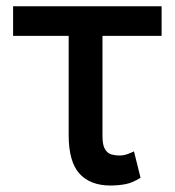

<svg xmlns="http://www.w3.org/2000/svg" viewBox="-20 -565 541 595"><path d="M322.4 9.9Q259.6 9.9 226.2 -27Q192.8 -63.9 192.8 -146.3V-453.8H20.6V-545.5H480.8V-453.8H297.6V-143.1Q297.6 -115.4 305.4 -102.6Q313.2 -89.8 325.1 -86.5Q337 -83.1 349.4 -83.1Q363.6 -83.1 375 -87.4Q386.4 -91.6 395.2 -95.9L415.5 -14.2Q391.7 1.1 369.7 5.5Q347.7 9.9 322.4 9.9Z"/></svg>

Font: Linik Sans Medium
Style: Regular
Weight: 500
Designer: Rasmus Andersson (font), Cristiano Sobral (main changes)
Foundry: rsms
Version: Version 3.018;June 1, 2022;FontCreator 14.0.0.2814 64-bit; t